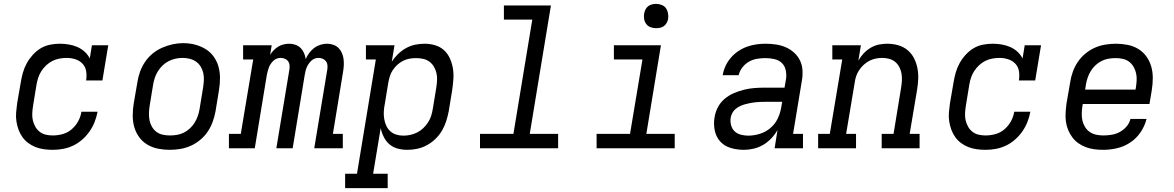

<svg xmlns="http://www.w3.org/2000/svg" viewBox="-20 -763 6040 988"><path d="M252 8Q229 8 206.5 5Q184 2 163.5 -6Q143 -14 125.5 -27Q108 -40 95.5 -57.5Q83 -75 75.5 -95.5Q68 -116 64.5 -138.5Q61 -161 63 -184Q65 -207 68 -230L87 -340Q91 -365 98 -389.5Q105 -414 117.5 -437Q130 -460 148.5 -480.5Q167 -501 189.5 -514.5Q212 -528 237.5 -533Q263 -538 288 -538Q312 -538 335 -534Q358 -530 378.5 -521Q399 -512 415.5 -497Q432 -482 442 -462L453 -530H537L507 -349H423Q427 -372 423.5 -395.5Q420 -419 405 -435Q390 -451 368 -458Q346 -465 323 -465Q305 -465 286 -461.5Q267 -458 250 -449.5Q233 -441 218.5 -427.5Q204 -414 193.5 -398Q183 -382 177 -364Q171 -346 168 -328L150 -218Q147 -199 146 -180Q145 -161 149 -144Q153 -127 161.5 -111.5Q170 -96 184 -85Q198 -74 215.5 -70Q233 -66 252 -66Q277 -66 302.5 -73Q328 -80 348.5 -97.5Q369 -115 382 -138.5Q395 -162 399 -188H482Q477 -161 467 -135.5Q457 -110 441 -87Q425 -64 403.5 -45Q382 -26 357 -14Q332 -2 305 3Q278 8 252 8Z M853 8Q822 8 792.5 2Q763 -4 738 -19Q713 -34 696 -57.5Q679 -81 671 -109Q663 -137 663 -168Q663 -199 668 -230L687 -340Q691 -367 700.5 -393.5Q710 -420 726 -444Q742 -468 765 -487Q788 -506 814.5 -517.5Q841 -529 868 -535Q895 -541 923 -541Q954 -541 983 -533.5Q1012 -526 1037 -511Q1062 -496 1079 -472.5Q1096 -449 1104 -421Q1112 -393 1112 -362Q1112 -331 1107 -300L1089 -190Q1084 -163 1074.5 -136.5Q1065 -110 1049 -86Q1033 -62 1010 -43Q987 -24 961 -12.5Q935 -1 907.5 3.5Q880 8 853 8ZM854 -66Q873 -66 891 -69Q909 -72 926 -80.5Q943 -89 957.5 -102.5Q972 -116 982 -132.5Q992 -149 998 -166.5Q1004 -184 1007 -202L1025 -312Q1028 -331 1029 -350Q1030 -369 1026 -387Q1022 -405 1012.5 -420.5Q1003 -436 988.5 -446Q974 -456 956 -460.5Q938 -465 919 -465Q901 -465 883 -461Q865 -457 848 -448.5Q831 -440 817 -426.5Q803 -413 793 -397Q783 -381 777 -363.5Q771 -346 768 -328L750 -218Q747 -199 746.5 -180Q746 -161 749.5 -143.5Q753 -126 762 -110.5Q771 -95 785 -84.5Q799 -74 817 -70Q835 -66 854 -66Z M1158 0V-74H1219L1283 -457H1231V-530H1378L1370 -481Q1378 -494 1389 -505Q1400 -516 1412.5 -523.5Q1425 -531 1439.5 -534.5Q1454 -538 1468 -538Q1485 -538 1500.5 -532.5Q1516 -527 1527 -516Q1538 -505 1544.5 -490Q1551 -475 1553 -459Q1560 -475 1571 -490Q1582 -505 1596.5 -516Q1611 -527 1628.5 -532.5Q1646 -538 1663 -538Q1680 -538 1695.5 -532.5Q1711 -527 1722 -516Q1733 -505 1739.5 -490Q1746 -475 1748 -458.5Q1750 -442 1749 -425Q1748 -408 1745 -391L1693 -74H1744V0H1597L1664 -404Q1666 -416 1665 -427.5Q1664 -439 1657.5 -447.5Q1651 -456 1641 -460.5Q1631 -465 1619 -465Q1609 -465 1599.5 -461.5Q1590 -458 1582 -450.5Q1574 -443 1568 -434Q1562 -425 1558 -415.5Q1554 -406 1552 -396.5Q1550 -387 1548 -377L1486 0H1402L1469 -404Q1471 -416 1470 -427.5Q1469 -439 1463 -447.5Q1457 -456 1446.5 -460.5Q1436 -465 1424 -465Q1414 -465 1404.5 -461.5Q1395 -458 1387 -450.5Q1379 -443 1373 -434Q1367 -425 1363.5 -415.5Q1360 -406 1357.5 -396.5Q1355 -387 1353 -377L1291 0Z M1756 205V131H1817L1914 -457H1863V-530H2010L1996 -445Q2009 -466 2028 -484.5Q2047 -503 2069.5 -515.5Q2092 -528 2116.5 -533Q2141 -538 2165 -538Q2165 -538 2165 -538Q2165 -538 2166 -538Q2193 -538 2219.5 -530Q2246 -522 2265 -504.5Q2284 -487 2295 -462.5Q2306 -438 2310.5 -411.5Q2315 -385 2313 -356.5Q2311 -328 2307 -300L2289 -190Q2284 -165 2276 -139.5Q2268 -114 2254.5 -91Q2241 -68 2221 -48.5Q2201 -29 2177 -16Q2153 -3 2127.5 2.5Q2102 8 2076 8Q2050 8 2026 1.5Q2002 -5 1984 -20.5Q1966 -36 1955 -58Q1944 -80 1939 -104L1900 131H1975V205ZM2056 -65Q2074 -65 2092 -69Q2110 -73 2127 -81.5Q2144 -90 2158 -103.5Q2172 -117 2182.5 -133Q2193 -149 2198.5 -166.5Q2204 -184 2207 -202L2225 -312Q2228 -331 2229 -350Q2230 -369 2226 -386.5Q2222 -404 2213 -419.5Q2204 -435 2190 -445.5Q2176 -456 2158 -460Q2140 -464 2121 -464Q2104 -464 2087 -461Q2070 -458 2054 -450Q2038 -442 2024.5 -429.5Q2011 -417 2001 -402Q1991 -387 1986 -370.5Q1981 -354 1978 -337L1960 -227Q1956 -208 1955 -189Q1954 -170 1957 -151.5Q1960 -133 1967.5 -116.5Q1975 -100 1988 -88Q2001 -76 2018.5 -70.5Q2036 -65 2056 -65Z M2450 0V-74H2622L2719 -662H2573V-735H2815L2706 -74H2852V0Z M3050 0V-74H3222L3286 -457H3139V-530H3381L3306 -74H3452V0ZM3356 -618Q3341 -618 3327.5 -623Q3314 -628 3305.5 -639.5Q3297 -651 3294.5 -665.5Q3292 -680 3295 -695Q3297 -705 3302 -715Q3307 -725 3316 -731.5Q3325 -738 3335.5 -740.5Q3346 -743 3356 -743Q3371 -743 3385 -737.5Q3399 -732 3407 -720.5Q3415 -709 3417.5 -694.5Q3420 -680 3418 -665Q3416 -655 3410.5 -645Q3405 -635 3396 -628.5Q3387 -622 3376.5 -620Q3366 -618 3356 -618Z M3808 8Q3773 8 3740.5 -1.5Q3708 -11 3686.5 -34.5Q3665 -58 3658 -91.5Q3651 -125 3657 -159Q3661 -186 3674 -211Q3687 -236 3709 -254.5Q3731 -273 3757 -284Q3783 -295 3809.5 -301.5Q3836 -308 3862.5 -310Q3889 -312 3916 -312H4017L4025 -358Q4028 -380 4023 -402.5Q4018 -425 4002.5 -439.5Q3987 -454 3964.5 -459Q3942 -464 3919 -464Q3898 -464 3876 -460.5Q3854 -457 3834.5 -446Q3815 -435 3800.5 -416.5Q3786 -398 3781 -376H3699Q3703 -401 3713.5 -423.5Q3724 -446 3740.5 -465.5Q3757 -485 3778.5 -499.5Q3800 -514 3823.5 -522.5Q3847 -531 3871 -534.5Q3895 -538 3919 -538Q3947 -538 3973.5 -534Q4000 -530 4024 -519.5Q4048 -509 4067 -491.5Q4086 -474 4097 -451Q4108 -428 4109.5 -400.5Q4111 -373 4106 -346L4061 -74H4112V0H3966L3981 -94Q3968 -71 3949 -51Q3930 -31 3907 -17.5Q3884 -4 3858.5 2Q3833 8 3808 8ZM3830 -65Q3859 -65 3889 -74Q3919 -83 3943.5 -103.5Q3968 -124 3981.5 -152Q3995 -180 4000 -210L4005 -239H3916Q3903 -239 3890.5 -238.5Q3878 -238 3865 -236.5Q3852 -235 3839.5 -232.5Q3827 -230 3814 -226.5Q3801 -223 3788.5 -217Q3776 -211 3765.5 -202.5Q3755 -194 3748.5 -182Q3742 -170 3740 -157Q3737 -138 3742 -119Q3747 -100 3760 -87.5Q3773 -75 3792 -70Q3811 -65 3830 -65Z M4190 0V-74H4250L4314 -457H4263V-530H4410L4397 -451Q4408 -471 4424 -488Q4440 -505 4460 -517Q4480 -529 4502 -533.5Q4524 -538 4545 -538Q4574 -538 4601 -530.5Q4628 -523 4649 -506Q4670 -489 4682.5 -465Q4695 -441 4700.5 -414Q4706 -387 4705 -358Q4704 -329 4699 -300L4661 -74H4712V0H4517V-74H4578L4617 -312Q4620 -331 4621 -349Q4622 -367 4619 -384.5Q4616 -402 4608 -417.5Q4600 -433 4587 -444Q4574 -455 4556.5 -460Q4539 -465 4520 -465Q4503 -465 4486 -461.5Q4469 -458 4453.5 -450Q4438 -442 4424.5 -429.5Q4411 -417 4401 -402Q4391 -387 4385.5 -370.5Q4380 -354 4378 -337L4334 -74H4385V0Z M5052 8Q5029 8 5006.5 5Q4984 2 4963.5 -6Q4943 -14 4925.5 -27Q4908 -40 4895.5 -57.5Q4883 -75 4875.5 -95.5Q4868 -116 4864.5 -138.5Q4861 -161 4863 -184Q4865 -207 4868 -230L4887 -340Q4891 -365 4898 -389.5Q4905 -414 4917.5 -437Q4930 -460 4948.5 -480.5Q4967 -501 4989.5 -514.5Q5012 -528 5037.5 -533Q5063 -538 5088 -538Q5112 -538 5135 -534Q5158 -530 5178.5 -521Q5199 -512 5215.5 -497Q5232 -482 5242 -462L5253 -530H5337L5307 -349H5223Q5227 -372 5223.5 -395.5Q5220 -419 5205 -435Q5190 -451 5168 -458Q5146 -465 5123 -465Q5105 -465 5086 -461.5Q5067 -458 5050 -449.5Q5033 -441 5018.5 -427.5Q5004 -414 4993.5 -398Q4983 -382 4977 -364Q4971 -346 4968 -328L4950 -218Q4947 -199 4946 -180Q4945 -161 4949 -144Q4953 -127 4961.5 -111.5Q4970 -96 4984 -85Q4998 -74 5015.5 -70Q5033 -66 5052 -66Q5077 -66 5102.5 -73Q5128 -80 5148.5 -97.5Q5169 -115 5182 -138.5Q5195 -162 5199 -188H5282Q5277 -161 5267 -135.5Q5257 -110 5241 -87Q5225 -64 5203.5 -45Q5182 -26 5157 -14Q5132 -2 5105 3Q5078 8 5052 8Z M5657 8Q5634 8 5611 5Q5588 2 5567 -6Q5546 -14 5528.5 -26.5Q5511 -39 5498 -56.5Q5485 -74 5476.5 -94.5Q5468 -115 5465 -137.5Q5462 -160 5463.5 -183.5Q5465 -207 5468 -230L5487 -340Q5491 -367 5500.5 -393.5Q5510 -420 5526 -444Q5542 -468 5565 -487Q5588 -506 5614 -517.5Q5640 -529 5668 -533.5Q5696 -538 5723 -538Q5753 -538 5783 -532Q5813 -526 5837.5 -511Q5862 -496 5879 -472.5Q5896 -449 5904 -421Q5912 -393 5912 -362Q5912 -331 5907 -300L5895 -228H5552L5550 -218Q5547 -199 5546.5 -179.5Q5546 -160 5550 -142.5Q5554 -125 5563.5 -109.5Q5573 -94 5587.5 -84Q5602 -74 5620 -70Q5638 -66 5657 -66Q5678 -66 5700 -69.5Q5722 -73 5741.5 -83.5Q5761 -94 5776.5 -111.5Q5792 -129 5797 -151H5880Q5871 -115 5849.5 -83Q5828 -51 5796.5 -30Q5765 -9 5729 -0.5Q5693 8 5657 8ZM5564 -302H5823L5825 -312Q5828 -331 5829 -350Q5830 -369 5826 -386.5Q5822 -404 5813 -419.5Q5804 -435 5790 -445.5Q5776 -456 5758 -460Q5740 -464 5721 -464Q5703 -464 5684.5 -461Q5666 -458 5649 -449.5Q5632 -441 5617.5 -427.5Q5603 -414 5593 -397.5Q5583 -381 5577 -363.5Q5571 -346 5568 -328Z"/></svg>

Font: Iosevka Slab Extended Oblique
Style: Regular
Weight: 400
Width: 7
Italic angle: -9°
Monospace: yes
Designer: Belleve Invis
Foundry: Belleve Invis
Version: Version 11.1.0; ttfautohint (v1.8.3)